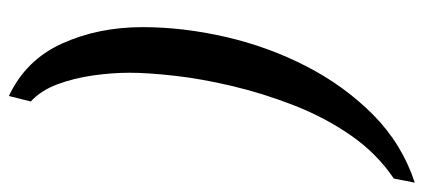

<svg xmlns="http://www.w3.org/2000/svg" viewBox="-274 -526 930 421"><g transform="rotate(90 190.5 -316.0)"><path d="M191 129Q112 92 76 12.5Q40 -67 40 -164Q40 -253 61.5 -346.5Q83 -440 126 -523.5Q169 -607 232.5 -670Q296 -733 381 -761L372 -715Q317 -678 277.5 -621Q238 -564 211.5 -496Q185 -428 169 -360Q153 -292 146.5 -233.5Q140 -175 140 -136Q140 -97 146 -55Q152 -13 165.5 23Q179 59 203 81Z"/></g></svg>

Font: Noto Serif ExtraCondensed Medium
Style: Italic
Weight: 500
Width: 2
Italic angle: -12°
Designer: Monotype Design Team
Foundry: Monotype Imaging Inc.
Version: Version 2.013; ttfautohint (v1.8.4.7-5d5b)